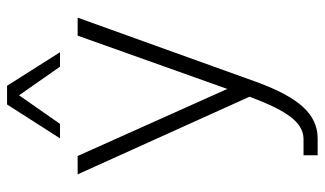

<svg xmlns="http://www.w3.org/2000/svg" viewBox="-208 -532 920 544"><g transform="rotate(-90 252.0 -260.0)"><path d="M248 -8 250 -13 30 -500H82L272 -76L423 -500H474L292 6Q259 97 221 138.5Q183 180 132 180H84V140H130Q164 140 191.5 105Q219 70 248 -8ZM376 -550H335L254 -666L173 -550H132L228 -700H281Z"/></g></svg>

Font: Fivo Sans Light
Style: Regular
Weight: 300
Designer: Alexander Slobzheninov
Foundry: Alexander Slobzheninov
Version: 1.0